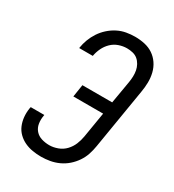

<svg xmlns="http://www.w3.org/2000/svg" viewBox="-182 -845 863 955"><g transform="rotate(30 250.0 -367.5)"><path d="M203 8Q178 8 154 4Q130 0 108.5 -10Q87 -20 70 -36.5Q53 -53 44 -74.5Q35 -96 32.5 -120.5Q30 -145 34 -171L36 -180H114L113 -174Q109 -151 112.5 -129Q116 -107 130 -91Q144 -75 165.5 -68.5Q187 -62 210 -62Q233 -62 257.5 -71Q282 -80 299.5 -98.5Q317 -117 326.5 -140Q336 -163 340 -187L364 -332H193L204 -403H375L397 -532Q400 -549 400.5 -566.5Q401 -584 398 -600Q395 -616 387 -630.5Q379 -645 367 -655Q355 -665 338.5 -669Q322 -673 305 -673Q282 -673 259 -665Q236 -657 218.5 -640Q201 -623 190.5 -601Q180 -579 176 -556V-555H98V-557Q102 -582 111 -606Q120 -630 134.5 -652Q149 -674 169 -692Q189 -710 212.5 -722Q236 -734 261.5 -738.5Q287 -743 311 -743Q340 -743 367 -737Q394 -731 415.5 -716.5Q437 -702 452 -680Q467 -658 473.5 -631.5Q480 -605 479.5 -577Q479 -549 474 -521L417 -176Q413 -151 405 -126.5Q397 -102 382 -80Q367 -58 347 -40.5Q327 -23 303 -12Q279 -1 253.5 3.5Q228 8 203 8Z"/></g></svg>

Font: Iosevka Oblique
Style: Regular
Weight: 400
Italic angle: -9°
Monospace: yes
Designer: Belleve Invis
Foundry: Belleve Invis
Version: Version 32.5.0; ttfautohint (v1.8.4)